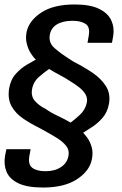

<svg xmlns="http://www.w3.org/2000/svg" viewBox="-23 -700 548 859"><path d="M170 139Q98.5 139 59.2 120Q20 101 6.5 69Q-7 37 -0.5 -2L5.5 -32.5H114L108.5 -2.5Q101.5 36 121.8 51Q142 66 181 66Q222 66 250 47.5Q278 29 283.5 -4Q288 -28 273.2 -47Q258.5 -66 230.8 -83.2Q203 -100.5 168 -119.5Q163.5 -122 158.8 -124.5Q154 -127 149.5 -129.5Q113 -147.5 80.2 -169.8Q47.5 -192 29.2 -223.8Q11 -255.5 17.5 -302Q24 -343 47 -368.8Q70 -394.5 96 -409.8Q122 -425 137.5 -433.5Q126.5 -443 114.8 -461.5Q103 -480 96.8 -504.5Q90.5 -529 96 -557Q107 -608 162 -644Q217 -680 311 -680Q380.5 -680 420.2 -660.5Q460 -641 474.8 -609Q489.5 -577 483.5 -539L478 -508.5H368.5L374 -540Q381 -579.5 359.8 -593.2Q338.5 -607 301 -607Q258 -607 231 -590.5Q204 -574 199.5 -541.5Q194.5 -508 220.8 -485Q247 -462 286 -437Q291.5 -433.5 296.8 -430Q302 -426.5 308 -423Q350.5 -401.5 389.5 -375.5Q428.5 -349.5 450.5 -315.2Q472.5 -281 464.5 -235.5Q457.5 -197 435 -171.8Q412.5 -146.5 387.8 -131Q363 -115.5 349 -106Q356 -99.5 368 -83Q380 -66.5 387.2 -41.5Q394.5 -16.5 387.5 15Q376.5 66.5 320 102.8Q263.5 139 170 139ZM293 -151.5Q309.5 -163.5 334.2 -186.2Q359 -209 365.5 -241Q369.5 -261.5 359 -278.8Q348.5 -296 330 -310.2Q311.5 -324.5 291.5 -336.5Q270 -351 243.5 -364.8Q217 -378.5 197 -391.5Q176.5 -378 151.2 -355.8Q126 -333.5 120.5 -301Q115 -270.5 132 -249.8Q149 -229 180.5 -213Q205.5 -195.5 236.5 -181Q267.5 -166.5 293 -151.5Z"/></svg>

Font: Anybody SemiBold
Style: Italic
Weight: 600
Italic angle: -10°
Designer: Tyler Finck
Foundry: Etcetera Type Company
Version: Version 1.010; ttfautohint (v1.8.3) -l 8 -r 50 -G 200 -x 14 